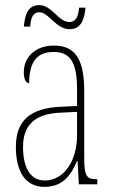

<svg xmlns="http://www.w3.org/2000/svg" viewBox="-20 -720 440 750"><path d="M252 -606C301 -606 310 -652 314 -690H289C286 -660 279 -634 251 -634C208 -634 183 -700 133 -700C84 -700 77 -653 73 -616H98C100 -647 107 -672 134 -672C171 -672 198 -606 252 -606ZM153 10C224 10 256 -33 281 -91H283L288 0H360V-20H358C320 -20 309 -29 309 -103V-366C309 -495 269 -542 191 -542C117 -542 73 -496 73 -438C73 -411 81 -395 94 -395C94 -482 127 -517 190 -517C254 -517 281 -477 281 -371V-306L218 -303C99 -298 42 -250 42 -146C42 -41 86 10 153 10ZM155 -15C96 -15 70 -69 70 -146C70 -228 112 -276 219 -280L281 -283V-191C281 -92 230 -15 155 -15Z"/></svg>

Font: Noto Serif Devanagari ExtraCondensed Thin
Style: Regular
Weight: 100
Width: 2
Designer: Universal Thirst, Indian Type Foundry and the Monotype Design Team
Foundry: Monotype Imaging Inc.
Version: Version 2.004